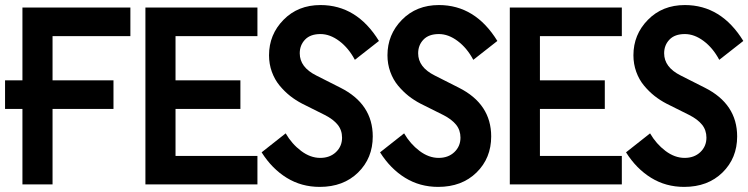

<svg xmlns="http://www.w3.org/2000/svg" viewBox="-40 -730 2962 760"><path d="M48.8 0V-298.8H-20V-412.1H48.8V-700.2H476.1V-586.9H168V-412.1H409.2V-298.8H168V0Z M535.6 0V-700.2H979V-586.9H654.8V-412.1H911.6V-298.8H654.8V-112.8H979V0Z M1225.6 9.8Q1153.3 9.8 1095 -26.1Q1036.6 -62 995.6 -127L1090.8 -202.1Q1115.2 -160.2 1151.9 -132.6Q1188.5 -105 1227.5 -105Q1265.6 -105 1289.8 -127.9Q1314 -150.9 1314 -185.1Q1314 -214.8 1296.6 -236.3Q1279.3 -257.8 1245.6 -274.9L1155.8 -319.8Q1130.4 -333 1108.4 -350.3Q1086.4 -367.7 1066.9 -391.1Q1047.4 -414.6 1036.1 -445.6Q1024.9 -476.6 1024.9 -511.2Q1024.9 -593.3 1082.3 -651.6Q1139.6 -710 1228.5 -710Q1372.6 -710 1460 -567.9L1364.7 -493.2Q1339.8 -540 1303 -567.6Q1266.1 -595.2 1228.5 -595.2Q1188.5 -595.2 1167.5 -573.2Q1146.5 -551.3 1146.5 -519Q1146.5 -463.9 1211.9 -431.2L1307.6 -382.8Q1435.5 -318.4 1435.5 -189.9Q1435.5 -104 1377.4 -47.1Q1319.3 9.8 1225.6 9.8Z M1694.3 9.8Q1622.1 9.8 1563.7 -26.1Q1505.4 -62 1464.4 -127L1559.6 -202.1Q1584 -160.2 1620.6 -132.6Q1657.2 -105 1696.3 -105Q1734.4 -105 1758.5 -127.9Q1782.7 -150.9 1782.7 -185.1Q1782.7 -214.8 1765.4 -236.3Q1748 -257.8 1714.4 -274.9L1624.5 -319.8Q1599.1 -333 1577.1 -350.3Q1555.2 -367.7 1535.6 -391.1Q1516.1 -414.6 1504.9 -445.6Q1493.7 -476.6 1493.7 -511.2Q1493.7 -593.3 1551 -651.6Q1608.4 -710 1697.3 -710Q1841.3 -710 1928.7 -567.9L1833.5 -493.2Q1808.6 -540 1771.7 -567.6Q1734.9 -595.2 1697.3 -595.2Q1657.2 -595.2 1636.2 -573.2Q1615.2 -551.3 1615.2 -519Q1615.2 -463.9 1680.7 -431.2L1776.4 -382.8Q1904.3 -318.4 1904.3 -189.9Q1904.3 -104 1846.2 -47.1Q1788.1 9.8 1694.3 9.8Z M1978 0V-700.2H2421.4V-586.9H2097.2V-412.1H2354V-298.8H2097.2V-112.8H2421.4V0Z M2668 9.8Q2595.7 9.8 2537.4 -26.1Q2479 -62 2438 -127L2533.2 -202.1Q2557.6 -160.2 2594.2 -132.6Q2630.9 -105 2669.9 -105Q2708 -105 2732.2 -127.9Q2756.3 -150.9 2756.3 -185.1Q2756.3 -214.8 2739 -236.3Q2721.7 -257.8 2688 -274.9L2598.1 -319.8Q2572.8 -333 2550.8 -350.3Q2528.8 -367.7 2509.3 -391.1Q2489.7 -414.6 2478.5 -445.6Q2467.3 -476.6 2467.3 -511.2Q2467.3 -593.3 2524.7 -651.6Q2582 -710 2670.9 -710Q2814.9 -710 2902.3 -567.9L2807.1 -493.2Q2782.2 -540 2745.4 -567.6Q2708.5 -595.2 2670.9 -595.2Q2630.9 -595.2 2609.9 -573.2Q2588.9 -551.3 2588.9 -519Q2588.9 -463.9 2654.3 -431.2L2750 -382.8Q2877.9 -318.4 2877.9 -189.9Q2877.9 -104 2819.8 -47.1Q2761.7 9.8 2668 9.8Z"/></svg>

Font: Cakra Normal
Style: Regular
Weight: 400
Designer: Lucia Kollert, Vojtech Kollert
Foundry: OoM Type
Version: Version 1.000;Glyphs 3.1.1 (3148)